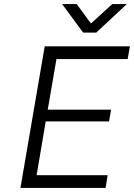

<svg xmlns="http://www.w3.org/2000/svg" viewBox="-20 -929 662 949"><path d="M259 -637 216 -387H529L519 -329H206L161 -63H512L502 0H81L201 -700H622L611 -637ZM359 -909 428 -815H432L535 -909H607L456 -768H391L287 -909Z"/></svg>

Font: Be Vietnam Light
Style: Italic
Weight: 300
Italic angle: -9.222°
Designer: Gabriel Lam
Foundry: TypeRant
Version: Version 3.000